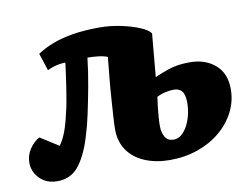

<svg xmlns="http://www.w3.org/2000/svg" viewBox="-64 -624 957 730"><g transform="rotate(-10 414.0 -259.0)"><path d="M118 -474Q143 -491 177.5 -504.5Q212 -518 257.5 -525.5Q303 -533 361 -533Q401 -533 442 -524.5Q483 -516 514 -503Q545 -490 554 -476L539 -310Q567 -322 588.5 -329.5Q610 -337 630.5 -340Q651 -343 676 -343Q735 -343 773.5 -310Q812 -277 812 -216Q812 -169 791 -128Q770 -87 733 -56Q696 -25 646 -7.5Q596 10 538 10Q485 10 442.5 -7.5Q400 -25 376 -59Q352 -93 352 -142Q352 -159 354 -189Q356 -219 358.5 -257Q361 -295 365 -336.5Q369 -378 373 -417Q360 -423 337.5 -425.5Q315 -428 296 -428Q290 -374 279.5 -317.5Q269 -261 259 -215Q249 -169 241 -145Q221 -72 189 -28.5Q157 15 103 15Q72 15 51.5 2Q31 -11 20 -30.5Q9 -50 9 -72Q9 -101 25 -125Q41 -149 63 -161L134 -116Q149 -137 159.5 -165Q170 -193 179 -234Q185 -257 189 -281Q193 -305 197 -329.5Q201 -354 204 -378Q207 -402 210 -424Q199 -424 186.5 -422Q174 -420 162 -416Q150 -412 140 -407ZM532 -235Q529 -216 527 -197Q525 -178 523.5 -159.5Q522 -141 522 -124Q522 -98 532.5 -81Q543 -64 565 -64Q587 -64 604 -83.5Q621 -103 630.5 -132.5Q640 -162 640 -193Q640 -224 629.5 -237.5Q619 -251 597 -251Q584 -251 567 -247.5Q550 -244 532 -235Z"/></g></svg>

Font: Literata 18pt ExtraBold
Style: Italic
Weight: 800
Italic angle: -2°
Designer: Latin by Veronika Burian and Jose Scaglione. Greek by Irene Vlachou. Cyrillic by Vera Evstafieva
Foundry: TypeTogether
Version: Version 3.103;gftools[0.9.29]